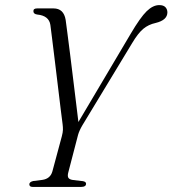

<svg xmlns="http://www.w3.org/2000/svg" viewBox="-20 -733 676 753"><path d="M317.5 -12Q317 0 299 0H107.5Q95 0 95 -10.5Q95.5 -19.5 110 -23L146 -27.5Q177.5 -32 185.5 -61L222.5 -198.5Q226.5 -213.5 226.8 -224Q227 -234.5 225.5 -246Q223.5 -261.5 218.5 -301.2Q213.5 -341 207.5 -392Q201.5 -443 195.2 -493.5Q189 -544 184.2 -582.8Q179.5 -621.5 177.5 -635.5Q172 -671.5 126 -676Q111 -678 111 -689Q110.5 -700 125.5 -700H190Q230 -700 237.5 -655Q239.5 -640.5 244.2 -604.2Q249 -568 255 -519.8Q261 -471.5 267.2 -420.8Q273.5 -370 278.8 -326Q284 -282 287.5 -254.5L492.5 -600.5Q530.5 -665 555.2 -689Q580 -713 604.5 -713Q621 -713 628.8 -704.8Q636.5 -696.5 636.5 -684Q636 -654 590.5 -643Q562.5 -637 542 -620Q521.5 -603 498 -563.5L303 -241.5Q290.5 -220 286 -203.5L248 -57.5Q244 -43 248 -36Q252 -29 266.5 -27L305.5 -22.5Q318 -20 317.5 -12Z"/></svg>

Font: Fraunces 144pt S050 Light
Style: Italic
Weight: 300
Italic angle: -16°
Version: Version 1.000; ttfautohint (v1.8.3)